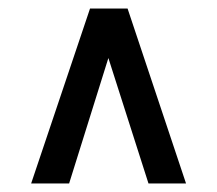

<svg xmlns="http://www.w3.org/2000/svg" viewBox="-20 -719 509 450"><path d="M191 -699H279L416 -289H328L234 -583L142 -289H53Z"/></svg>

Font: Medium
Style: Regular
Weight: 500
Designer: Fernando Haro
Foundry: deFharo
Version: Version 1.787